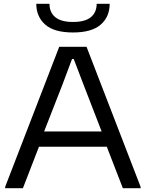

<svg xmlns="http://www.w3.org/2000/svg" viewBox="-20 -985 763 1005"><path d="M7 -7 290 -740H433L716 -7V0H623L539 -217H184L100 0H7ZM512 -297 418 -540 366 -676H357L306 -540L211 -297ZM362 -815Q263 -815 216.5 -856.5Q170 -898 170 -965H239Q239 -920 269.5 -895Q300 -870 362 -870Q425 -870 455.5 -895Q486 -920 486 -965H554Q554 -897 507 -856Q460 -815 362 -815Z"/></svg>

Font: Encode Sans Wide
Style: Regular
Weight: 400
Designer: Pablo Impallari, Andres Torresi
Foundry: Pablo Impallari, Andres Torresi
Version: Version 1.000; ttfautohint (v1.00) -l 8 -r 50 -G 200 -x 14 -